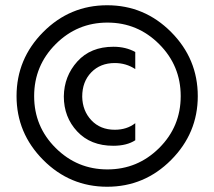

<svg xmlns="http://www.w3.org/2000/svg" viewBox="-20 -702 816 731"><path d="M495 -168Q463 -147 411 -147Q325 -147 274 -201.5Q223 -256 223 -335Q224 -412 274.5 -468Q325 -524 412 -524Q459 -524 495 -504V-439Q460 -462 417 -462Q362 -462 327.5 -426.5Q293 -391 293 -334Q294 -280 328 -244Q362 -208 417 -208Q463 -208 495 -233ZM733 -336Q733 -195 631.5 -93Q530 9 388 9Q246 9 144.5 -93Q43 -195 43 -336Q43 -478 144.5 -580Q246 -682 388 -682Q530 -682 631.5 -580Q733 -478 733 -336ZM192 -534Q110 -452 110 -336Q110 -220 192 -138.5Q274 -57 389 -57Q504 -57 586 -138.5Q668 -220 668 -336Q668 -452 586 -534Q504 -616 389 -616Q274 -616 192 -534Z"/></svg>

Font: Hind Madurai
Style: Regular
Weight: 400
Designer: Jyotish Sonowal
Foundry: Indian Type Foundry
Version: Version 1.001;PS 1.0;hotconv 1.0.86;makeotf.lib2.5.63406; tt